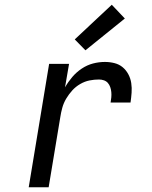

<svg xmlns="http://www.w3.org/2000/svg" viewBox="-20 -789 640 809"><path d="M101 0 187 -520H271L254 -421Q267 -444 284.5 -464.5Q302 -485 324.5 -500Q347 -515 372 -521.5Q397 -528 422 -528Q443 -528 462.5 -523Q482 -518 496.5 -506Q511 -494 520.5 -476.5Q530 -459 533 -439Q536 -419 534.5 -398.5Q533 -378 530 -357H446Q448 -368 449 -379Q450 -390 449 -401Q448 -412 444.5 -422Q441 -432 434.5 -439.5Q428 -447 418 -450.5Q408 -454 397 -454Q377 -454 357 -450Q337 -446 318 -435Q299 -424 284.5 -408Q270 -392 259 -373.5Q248 -355 242.5 -335Q237 -315 234 -295L185 0ZM340 -577 295 -623 451 -769 506 -711Z"/></svg>

Font: Iosevka Custom Oblique
Style: Regular
Weight: 400
Italic angle: -9°
Designer: Belleve Invis
Foundry: Belleve Invis
Version: Version 27.0.1